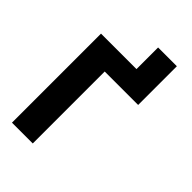

<svg xmlns="http://www.w3.org/2000/svg" viewBox="-263 -1008 1110 1110"><g transform="rotate(45 292.5 -452.5)"><path d="M57.3 0V-728H500.7V-588.2H227.3V0ZM347.3 -622V-904.7H500.7V-622Z"/></g></svg>

Font: Murecho Thin
Style: Regular
Weight: 100
Designer: Neil Summerour
Foundry: Positype
Version: Version 1.010